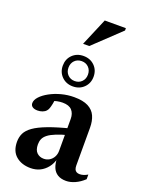

<svg xmlns="http://www.w3.org/2000/svg" viewBox="-170 -993 814 1084"><g transform="rotate(20 237.5 -451.0)"><path d="M299 -277.5 303 -238.5Q255 -226.5 224.8 -214.2Q194.5 -202 178 -189Q161.5 -176 155.2 -161.2Q149 -146.5 149 -128.5Q149 -95 165.5 -79Q182 -63 207 -63Q226 -63 241.2 -72.5Q256.5 -82 265.2 -98.2Q274 -114.5 274 -134.5V-326.5Q274 -359 256.5 -378.2Q239 -397.5 200.5 -397.5Q185 -397.5 167.5 -394Q150 -390.5 135.5 -384L155.5 -413.5Q153 -389.5 149.5 -372.2Q146 -355 142 -343.8Q138 -332.5 132 -326.5Q124.5 -317.5 110.5 -312.2Q96.5 -307 81.5 -307Q61.5 -307 50.5 -314.8Q39.5 -322.5 39.5 -336.5Q39.5 -356 57.8 -375.8Q76 -395.5 106.5 -412.2Q137 -429 174.5 -439Q212 -449 251 -449Q304.5 -449 335.8 -432.8Q367 -416.5 380.2 -387Q393.5 -357.5 393.5 -317V-90.5Q393.5 -77 397.2 -68Q401 -59 408.8 -54.8Q416.5 -50.5 427.5 -50.5Q438.5 -50.5 450.5 -54.2Q462.5 -58 475 -65.5V-37.5Q449.5 -13.5 421.5 -1Q393.5 11.5 368 11.5Q337 11.5 317 -1Q297 -13.5 287.5 -36.2Q278 -59 277.5 -90L281.5 -92.5Q273 -59 254.5 -35.8Q236 -12.5 210.8 -0.2Q185.5 12 155 12Q101 12 67 -17Q33 -46 33 -102.5Q33 -130.5 44.2 -153.5Q55.5 -176.5 84.2 -197Q113 -217.5 165.2 -237.2Q217.5 -257 299 -277.5ZM221.5 -685.5Q261.5 -685.5 287.8 -659.8Q314 -634 314 -594.5Q314 -555 287.8 -529Q261.5 -503 221.5 -503Q181.5 -503 155.2 -529Q129 -555 129 -594.5Q129 -634 155.2 -659.8Q181.5 -685.5 221.5 -685.5ZM221.5 -535Q247 -535 263.5 -551.8Q280 -568.5 280 -594.5Q280 -621 263.5 -637.8Q247 -654.5 221.5 -654.5Q196 -654.5 179.5 -637.8Q163 -621 163 -594.5Q163 -568.5 179.5 -551.8Q196 -535 221.5 -535ZM194.5 -749 264.5 -914.5H391.5V-900.5L231.5 -749Z"/></g></svg>

Font: Newsreader 24pt SemiBold
Style: Regular
Weight: 600
Designer: Hugues Gentile
Foundry: Production Type
Version: Version 1.003